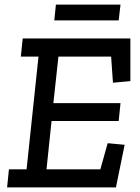

<svg xmlns="http://www.w3.org/2000/svg" viewBox="-20 -818 612 838"><path d="M224 -798H506L498 -729H217ZM486 0H11L19 -79H96L148 -571H71L79 -650H549V-464L473 -457L465 -571H235L213 -368H506L498 -290H205L183 -79H418L450 -193L524 -186Z"/></svg>

Font: Zilla Slab Medium
Style: Regular
Weight: 500
Designer: Typotheque.com
Foundry: Typotheque type foundry
Version: Version 1.1; 2017